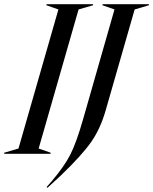

<svg xmlns="http://www.w3.org/2000/svg" viewBox="-73 -732 729 914"><path d="M168 -5V0H-53V-5L15 -25L205 -687L148 -707V-712H370V-707L301 -687L111 -25ZM149 158 173 131Q234 59 262.5 2.5Q291 -54 323 -166L472 -687L415 -707V-712H636V-707L568 -687L431 -210Q406 -121 362 -57.5Q318 6 217 103L153 162Z"/></svg>

Font: Nyght Serif Italic
Style: Regular
Weight: 400
Italic angle: -16°
Designer: Maksym Kobuzan
Version: Version 0.410